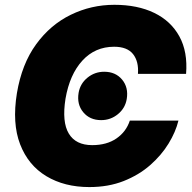

<svg xmlns="http://www.w3.org/2000/svg" viewBox="-20 -757 785 787"><path d="M346.2 9.8Q244.1 9.8 169.9 -34.9Q95.7 -79.6 62.5 -165.5Q29.3 -251.5 49.3 -375Q69.3 -494.6 127.9 -575.2Q186.5 -655.8 270.3 -696.5Q354 -737.3 448.7 -737.3Q543.9 -737.3 612.3 -704.1Q680.7 -670.9 715.3 -607.7Q750 -544.4 742.7 -454.1H545.4Q549.3 -504.9 525.4 -535.2Q501.5 -565.4 447.8 -565.4Q369.6 -565.4 317.6 -508.5Q265.6 -451.7 248.5 -352.5Q233.4 -256.8 262 -209.5Q290.5 -162.1 357.9 -162.1Q417.5 -162.1 457.3 -189.5Q497.1 -216.8 512.2 -262.7H711.4Q700.2 -216.3 670.9 -168.5Q641.6 -120.6 595.5 -80.1Q549.3 -39.6 486.8 -14.9Q424.3 9.8 346.2 9.8ZM394.5 -264.6Q348.1 -264.6 321.3 -296.9Q294.4 -329.1 302.2 -376.5Q308.6 -414.1 338.4 -438.5Q368.2 -462.9 407.2 -462.9Q453.6 -462.9 480.5 -430.7Q507.3 -398.4 499.5 -351.1Q493.2 -313.5 463.4 -289.1Q433.6 -264.6 394.5 -264.6Z"/></svg>

Font: Inter Tight Black
Style: Italic
Weight: 900
Italic angle: -9.39999°
Designer: Rasmus Andersson
Foundry: rsms
Version: Version 3.004; ttfautohint (v1.8.4.7-5d5b)